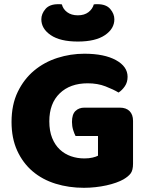

<svg xmlns="http://www.w3.org/2000/svg" viewBox="-20 -879 704 915"><path d="M614 -99Q614 -68 603 -53Q592 -38 568 -24Q554 -16 533 -8.5Q512 -1 487 4.5Q462 10 434.5 13Q407 16 380 16Q308 16 245 -3.5Q182 -23 135.5 -62.5Q89 -102 62 -161Q35 -220 35 -298Q35 -380 64.5 -441Q94 -502 142.5 -542.5Q191 -583 253.5 -603Q316 -623 382 -623Q477 -623 532.5 -592.5Q588 -562 588 -513Q588 -487 575 -468Q562 -449 545 -438Q520 -453 482.5 -467.5Q445 -482 398 -482Q314 -482 264.5 -434Q215 -386 215 -301Q215 -255 228.5 -221.5Q242 -188 265 -166.5Q288 -145 318 -134.5Q348 -124 382 -124Q404 -124 421 -128Q438 -132 447 -137V-231H340Q334 -242 328.5 -260Q323 -278 323 -298Q323 -334 339.5 -350Q356 -366 382 -366H551Q581 -366 597.5 -349.5Q614 -333 614 -303ZM351 -681Q267 -681 222 -711.5Q177 -742 177 -787Q177 -813 196.5 -836Q216 -859 257 -859Q262 -859 266 -859Q270 -859 275 -858Q280 -836 300 -821Q320 -806 351 -806Q382 -806 401.5 -821Q421 -836 427 -858Q432 -859 436 -859Q440 -859 445 -859Q486 -859 505.5 -836Q525 -813 525 -787Q525 -742 480 -711.5Q435 -681 351 -681Z"/></svg>

Font: Baloo
Style: Regular
Weight: 400
Designer: Sarang Kulkarni and Ek Type
Foundry: Ek Type
Version: Version 1.100;PS 1.000;hotconv 1.0.88;makeotf.lib2.5.647800;